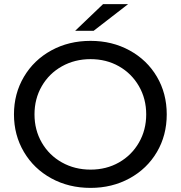

<svg xmlns="http://www.w3.org/2000/svg" viewBox="-20 -907 880 935"><path d="M48 -350Q48 -451 96.5 -533Q145 -615 230 -661.5Q315 -708 421 -708Q526 -708 611 -661.5Q696 -615 744 -533.5Q792 -452 792 -350Q792 -248 744 -166.5Q696 -85 611 -38.5Q526 8 421 8Q315 8 230 -38.5Q145 -85 96.5 -167Q48 -249 48 -350ZM692 -350Q692 -426 656.5 -487.5Q621 -549 559.5 -584Q498 -619 421 -619Q344 -619 281.5 -584Q219 -549 183.5 -487.5Q148 -426 148 -350Q148 -274 183.5 -212.5Q219 -151 281.5 -116Q344 -81 421 -81Q498 -81 559.5 -116Q621 -151 656.5 -212.5Q692 -274 692 -350ZM482 -887H604L436 -757H346Z"/></svg>

Font: Idrija
Style: Regular
Weight: 500
Designer: Julieta Ulanovsky
Foundry: Julieta Ulanovsky
Version: Version 7.200